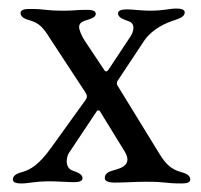

<svg xmlns="http://www.w3.org/2000/svg" viewBox="-20 -425 470 449"><path d="M30 4C48 4 60 -1 97 -1C113 -1 139 1 150 1C151 1 152 1 153 1C161 1 173 0 173 -8C173 -18 161 -22 150 -26C140 -29 136 -39 136 -48C136 -56 139 -64 141 -67L207 -166C208 -167 212 -167 213 -166L272 -70C276 -63 278 -57 278 -52C278 -38 264 -32 250 -28C234 -24 225 -20 225 -8C225 -3 231 2 248 2C271 2 297 0 321 0C371 0 364 4 405 4C413 4 425 3 425 -5C425 -16 413 -20 402 -23C382 -29 369 -39 353 -65L256 -223C252 -228 253 -233 255 -236L318 -331C337 -358 369 -372 389 -378C400 -382 412 -386 412 -396C412 -404 400 -405 392 -405C375 -405 366 -400 329 -400C313 -400 289 -403 279 -403C278 -403 277 -403 276 -403C269 -403 256 -402 256 -394C256 -384 268 -380 279 -376C289 -373 292 -367 292 -360C292 -353 289 -345 284 -338L233 -261C231 -259 230 -258 228 -258C227 -258 225 -259 224 -261L178 -330C170 -343 165 -355 165 -362C165 -373 176 -376 186 -379C195 -382 204 -385 204 -393C204 -401 191 -402 184 -402C183 -402 182 -402 181 -402C158 -402 154 -400 130 -400C81 -400 90 -404 51 -404C50 -404 49 -404 48 -404C41 -404 28 -403 28 -395C28 -384 40 -380 51 -377C71 -371 81 -361 97 -335L179 -210C184 -202 186 -198 177 -187L100 -80C72 -41 53 -29 33 -23C22 -20 10 -16 10 -5C10 3 22 4 30 4Z"/></svg>

Font: EB Garamond
Style: Regular
Weight: 400
Designer: Georg Duffner and Octavio Pardo
Foundry: Georg Duffner
Version: Version 1.000;PS 001.000;hotconv 1.0.88;makeotf.lib2.5.64775